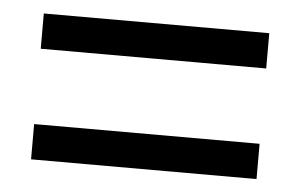

<svg xmlns="http://www.w3.org/2000/svg" viewBox="-33 -503 559 358"><g transform="rotate(5 247.0 -323.5)"><path d="M36 -460H458V-394H36ZM36 -253H458V-187H36Z"/></g></svg>

Font: Montserrat arm
Style: Regular
Weight: 400
Designer: Julieta Ulanovsky
Foundry: Julieta Ulanovsky
Version: Version 6.000;PS 006.000;hotconv 1.0.88;makeotf.lib2.5.64775